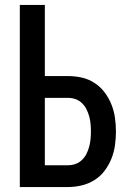

<svg xmlns="http://www.w3.org/2000/svg" viewBox="-20 -755 540 775"><path d="M60 0V-735H161V-448H254Q282 -448 309.5 -442Q337 -436 361 -420.5Q385 -405 402 -382.5Q419 -360 429.5 -334Q440 -308 444 -280Q448 -252 448 -224Q448 -196 444 -168Q440 -140 429.5 -114Q419 -88 402 -65.5Q385 -43 361 -28Q337 -13 309.5 -6.5Q282 0 254 0ZM254 -88Q270 -88 284.5 -93Q299 -98 310.5 -109Q322 -120 329 -134Q336 -148 340 -163Q344 -178 345.5 -193.5Q347 -209 347 -224Q347 -240 345.5 -255.5Q344 -271 340 -285.5Q336 -300 329 -314Q322 -328 310.5 -339Q299 -350 284.5 -355Q270 -360 254 -360H161V-88Z"/></svg>

Font: Iosevka SS04 Semibold
Style: Regular
Weight: 600
Monospace: yes
Designer: Belleve Invis
Foundry: Belleve Invis
Version: Version 19.0.0; ttfautohint (v1.8.4)